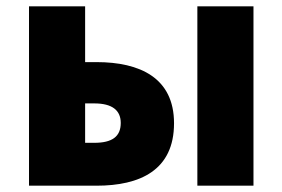

<svg xmlns="http://www.w3.org/2000/svg" viewBox="-20 -589 896 609"><path d="M72 0H286C424 0 532 -49 532 -198C532 -342 424 -392 286 -392H250V-569H72ZM250 -136V-261H279C336 -261 363 -239 363 -199C363 -156 336 -136 279 -136ZM606 0H784V-569H606Z"/></svg>

Font: Noto Sans HK Black
Style: Regular
Weight: 900
Designer: Ryoko NISHIZUKA 西塚涼子 (kana, bopomofo & ideographs); Paul D. Hunt (Latin, Greek & Cyrillic); Sandoll Communications 산돌커뮤니
Foundry: Adobe
Version: Version 2.004;hotconv 1.0.118;makeotfexe 2.5.65603